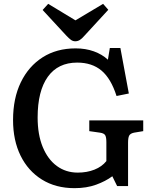

<svg xmlns="http://www.w3.org/2000/svg" viewBox="-20 -966 796 1000"><path d="M368 14Q270 14 198 -31Q126 -76 87 -155.5Q48 -235 48 -341Q48 -454 88.5 -537.5Q129 -621 202 -667.5Q275 -714 374 -714Q426 -714 469 -698.5Q512 -683 542 -655L552 -716H607L651 -479L587 -466Q558 -557 508.5 -598.5Q459 -640 382 -640Q282 -640 229 -566Q176 -492 176 -354Q176 -265 202.5 -200.5Q229 -136 276 -101.5Q323 -67 385 -67Q433 -67 472 -82.5Q511 -98 534 -127V-226Q534 -251 528 -261.5Q522 -272 501 -275L445 -283V-339H726V-283L678 -275Q659 -271 653 -260Q647 -249 647 -223V3H590L565 -48Q530 -22 480.5 -4Q431 14 368 14ZM372 -751Q360 -751 350 -758Q340 -765 324 -782L202 -914L231 -946L373 -860L517 -946L544 -915L418 -778Q407 -765 396 -758Q385 -751 372 -751Z"/></svg>

Font: Literata 12pt Medium
Style: Regular
Weight: 500
Designer: Latin by Veronika Burian and Jose Scaglione. Greek by Irene Vlachou. Cyrillic by Vera Evstafieva.
Foundry: TypeTogether
Version: Version 3.002